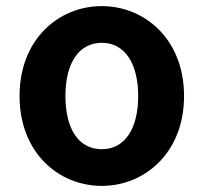

<svg xmlns="http://www.w3.org/2000/svg" viewBox="-20 -594 666 628"><path d="M313 14C453 14 582 -94 582 -280C582 -466 453 -574 313 -574C172 -574 44 -466 44 -280C44 -94 172 14 313 14ZM313 -106C236 -106 194 -174 194 -280C194 -385 236 -454 313 -454C389 -454 432 -385 432 -280C432 -174 389 -106 313 -106Z"/></svg>

Font: Noto Sans JP
Style: Bold
Weight: 700
Designer: Ryoko NISHIZUKA 西塚涼子 (kana, bopomofo & ideographs); Paul D. Hunt (Latin, Greek & Cyrillic); Sandoll Communications 산돌커뮤니
Foundry: Adobe
Version: Version 2.004;hotconv 1.0.118;makeotfexe 2.5.65603